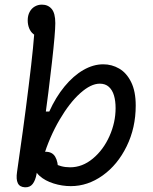

<svg xmlns="http://www.w3.org/2000/svg" viewBox="-20 -791 660 828"><path d="M127.5 -80.5Q127.5 -106.5 140.7 -121.5Q153.8 -136.5 177.2 -136.5Q205.3 -136.5 218 -115.2Q230.7 -93.8 230.7 -55.3H185V-104Q197.3 -94.7 211.5 -87Q225.7 -79.3 243.6 -74.4Q261.5 -69.5 282.2 -69.5Q335.2 -69.5 380.4 -107.1Q425.7 -144.7 452.1 -203.9Q478.5 -263.2 478.5 -324.7Q478.5 -355.8 471.5 -379.4Q464.5 -403 449.3 -416.6Q434.2 -430.2 410.3 -430.2Q371.7 -430.2 325.7 -388.9Q279.7 -347.7 236.8 -274.4Q193.8 -201.2 165.5 -109.7H128.7L156.3 -310H192.5Q220.5 -372.3 258.6 -418.4Q296.7 -464.5 339.5 -489.1Q382.3 -513.7 425.3 -513.7Q462.2 -513.7 493.9 -495.3Q525.7 -477 545.5 -437.1Q565.3 -397.2 565.3 -335.7Q565.3 -239.8 526.2 -160.1Q487.2 -80.3 422.8 -34.3Q358.3 11.7 285.5 11.7Q247.7 11.7 211.1 0.2Q174.5 -11.3 151 -32.3Q127.5 -53.3 127.5 -80.5ZM53.5 -49.5Q64.3 -124 78.2 -224.3Q92 -324.7 103.8 -421.5Q127.5 -611.5 129.5 -682.2L152.7 -634.5Q136.3 -634.5 124.2 -643.9Q112.2 -653.3 105.8 -669Q99.5 -684.7 99.5 -703.2Q99.5 -724 107.7 -739.3Q115.8 -754.7 129.8 -762.8Q143.7 -771 160.5 -771Q187.2 -771 202.8 -752.5Q218.5 -734 218.5 -691.2Q218.5 -650.2 204.2 -523.7Q190 -397.2 170.7 -256.6Q151.3 -116 137.7 -40.8Q132.7 -12.8 120.8 2.4Q109 17.7 87.3 16.7Q64.7 15.5 56.8 -1.2Q48.8 -18 53.5 -49.5Z"/></svg>

Font: Monaspace Radon Var
Style: Regular
Weight: 400
Designer: Riley Cran and the Lettermatic Team
Version: Version 1.000 (Monaspace Radon Var)